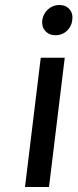

<svg xmlns="http://www.w3.org/2000/svg" viewBox="-20 -748 310 768"><path d="M80 0 143 -517H239L176 0ZM202 -607Q176.5 -607 161.2 -624.2Q146 -641.5 149 -667Q153 -693.5 172.2 -710.8Q191.5 -728 217 -728Q243.5 -728 258.2 -710.8Q273 -693.5 269 -667Q266 -641.5 247.2 -624.2Q228.5 -607 202 -607Z"/></svg>

Font: Expletus Sans
Style: Italic
Weight: 400
Italic angle: -7°
Designer: Jasper de Waard
Foundry: Designtown
Version: Version 7.500